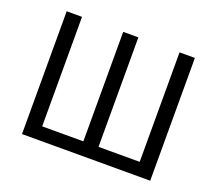

<svg xmlns="http://www.w3.org/2000/svg" viewBox="-112 -810 1088 964"><g transform="rotate(20 432.5 -328.0)"><path d="M90 0H775V-656H693V-71H473V-656H392V-71H172V-656H90Z"/></g></svg>

Font: Giro Sans Regular
Style: Regular
Weight: 400
Designer: Paul D. Hunt
Foundry: Adobe Systems Incorporated
Version: Version 1.000;PS 1.0;hotconv 1.0.88;makeotf.lib2.5.647800